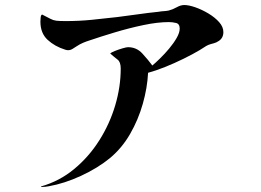

<svg xmlns="http://www.w3.org/2000/svg" viewBox="-20 -711 1040 765"><path d="M870 -583Q870 -560 852 -548Q842 -541 831.5 -538.5Q821 -536 810 -532Q801 -528 792.5 -522Q784 -516 775 -511Q748 -495 711.5 -477Q675 -459 637.5 -444Q600 -429 570 -421Q567 -361 549 -297.5Q531 -234 498.5 -177.5Q466 -121 418 -81Q369 -41 303 -10.5Q237 20 175 31Q160 34 145 34L143 32Q217 11 275.5 -37.5Q334 -86 375.5 -151.5Q417 -217 439 -291Q461 -365 461 -438Q461 -464 448.5 -473.5Q436 -483 419 -498Q423 -502 438 -508Q453 -514 468.5 -518.5Q484 -523 490 -523Q524 -523 547 -498Q570 -473 587 -450Q599 -460 617.5 -478Q636 -496 654 -517.5Q672 -539 684 -560Q696 -581 696 -597Q696 -616 681.5 -619.5Q667 -623 653 -623Q608 -623 551 -611Q494 -599 437.5 -582Q381 -565 337 -550Q324 -546 311 -540.5Q298 -535 286 -527Q278 -522 269.5 -516.5Q261 -511 251 -511Q246 -511 240 -513Q198 -526 169.5 -552.5Q141 -579 141 -625Q141 -630 142 -641Q143 -652 148 -653Q170 -642 181 -636Q192 -630 204.5 -628.5Q217 -627 243 -627Q294 -627 345 -632Q396 -637 447 -643Q488 -648 529.5 -654Q571 -660 611 -664Q622 -666 632 -666.5Q642 -667 652 -669Q668 -673 684 -682Q700 -691 714 -691Q732 -691 758 -682Q784 -673 810 -657.5Q836 -642 853 -623Q870 -604 870 -583Z"/></svg>

Font: Kaisei Tokumin Medium
Style: Regular
Weight: 500
Designer: Font-Kai, 金井和夫
Foundry: KAZUO KANAI
Version: Version 5.003